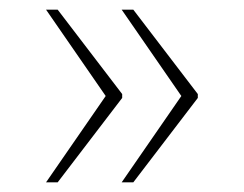

<svg xmlns="http://www.w3.org/2000/svg" viewBox="-20 -468 504 396"><path d="M231 -92 354 -270 231 -448H255L388 -274V-266L255 -92ZM75 -92 198 -270 75 -448H99L232 -274V-266L99 -92Z"/></svg>

Font: Noto Serif Khmer Thin
Style: Regular
Weight: 250
Version: Version 2.003